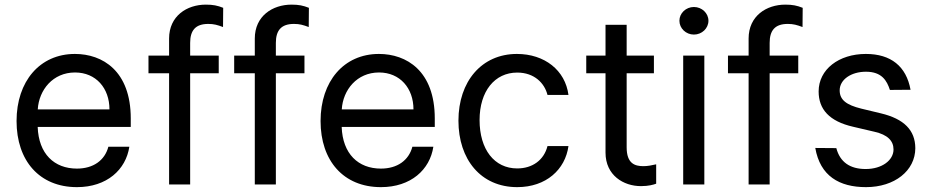

<svg xmlns="http://www.w3.org/2000/svg" viewBox="-20 -781 3944 813"><path d="M305.8 11.4C432.5 11.4 513.1 -62.5 527.7 -159.8H438.9C423.7 -101.6 374.6 -67.1 305.8 -67.1C209.5 -67.1 143.5 -129.6 139.6 -243.6H533.7V-279.5C533.7 -481.2 413.7 -552.6 297.2 -552.6C148.4 -552.6 50.1 -436.4 50.1 -268.5C50.1 -100.5 147 11.4 305.8 11.4ZM139.9 -317.8C144.9 -400.6 204.2 -474.1 297.6 -474.1C386.4 -474.1 443.5 -407.7 443.5 -317.8Z M906.2 -545.5H785.2V-599.4C785.2 -652 807.5 -679.7 861.9 -679.7C885.7 -679.7 900.6 -675.4 924.4 -666.5L925.1 -747.9C900.9 -757.5 882.1 -761.4 851.6 -761.4C771.3 -761.4 696 -713.4 696 -617.9V-545.5H608.7V-470.9H696V0H785.2V-470.9H906.2Z M1269.2 -545.5H1148.1V-599.4C1148.1 -652 1170.5 -679.7 1224.8 -679.7C1248.6 -679.7 1263.5 -675.4 1287.3 -666.5L1288 -747.9C1263.8 -757.5 1245 -761.4 1214.5 -761.4C1134.2 -761.4 1058.9 -713.4 1058.9 -617.9V-545.5H971.6V-470.9H1058.9V0H1148.1V-470.9H1269.2Z M1593 11.4C1719.8 11.4 1800.4 -62.5 1815 -159.8H1726.2C1710.9 -101.6 1661.9 -67.1 1593 -67.1C1496.8 -67.1 1430.8 -129.6 1426.8 -243.6H1821V-279.5C1821 -481.2 1701 -552.6 1584.5 -552.6C1435.7 -552.6 1337.4 -436.4 1337.4 -268.5C1337.4 -100.5 1434.3 11.4 1593 11.4ZM1427.2 -317.8C1432.2 -400.6 1491.5 -474.1 1584.9 -474.1C1673.7 -474.1 1730.8 -407.7 1730.8 -317.8Z M2170.1 11.4C2293 11.4 2373.6 -63.6 2387.1 -162.6H2298.3C2283.4 -103 2234.4 -67.8 2170.1 -67.8C2073.2 -67.8 2010.7 -148.1 2010.7 -272.7C2010.7 -394.5 2074.6 -473.7 2170.1 -473.7C2242.5 -473.7 2285.9 -429 2298.3 -378.9H2387.1C2373.6 -483.3 2286.2 -552.6 2168.7 -552.6C2019.5 -552.6 1921.2 -436.1 1921.2 -269.9C1921.2 -106.5 2015.6 11.4 2170.1 11.4Z M2748.9 -545.5H2633.5V-676.1H2544V-545.5H2462.4V-470.9H2544V-134.6C2544 -38.7 2620.4 7.5 2694.6 7.1C2726.6 7.1 2746.8 1.1 2758.5 -3.2V-85.2C2740.4 -81 2722.3 -77.4 2704.2 -77.4C2667.6 -77.4 2633.5 -88.8 2633.5 -157.3V-470.9H2748.9Z M2872.9 0H2962.4V-545.5H2872.9ZM2856.9 -693.2C2856.9 -660.9 2884.6 -634.6 2918.3 -634.6C2952.1 -634.6 2979.8 -660.9 2979.8 -693.2C2979.8 -725.1 2952.1 -751.4 2918.3 -751.4C2884.6 -751.4 2856.9 -725.1 2856.9 -693.2Z M3360.1 -545.5H3239V-599.4C3239 -652 3261.4 -679.7 3315.7 -679.7C3339.5 -679.7 3354.4 -675.4 3378.2 -666.5L3378.9 -747.9C3354.8 -757.5 3335.9 -761.4 3305.4 -761.4C3225.1 -761.4 3149.9 -713.4 3149.9 -617.9V-545.5H3062.5V-470.9H3149.9V0H3239V-470.9H3360.1Z M3748.2 -400.2 3835.6 -400.9C3817.5 -500 3752.8 -552.6 3646.3 -552.6C3532 -552.6 3446.4 -487.2 3446.4 -393.8C3446.4 -318.2 3491.5 -267.4 3592.3 -244.3L3683.2 -223C3737.9 -210.6 3763.5 -185 3763.5 -148.1C3763.5 -102.6 3714.8 -65.3 3645.6 -65.3C3579.2 -65.3 3536.9 -94.5 3521.3 -153.8L3432.2 -154.5C3452.8 -35.9 3533.7 11.4 3647 11.4C3768.1 11.4 3855.5 -58.2 3855.8 -153.4C3855.5 -229.8 3807.9 -277.7 3709.9 -301.1L3627.1 -321C3563.9 -336.6 3535.5 -358 3535.5 -398.4C3535.5 -444.2 3584.2 -477.3 3646.7 -477.3C3714.1 -477.3 3735.4 -439.3 3748.2 -400.2Z"/></svg>

Font: Margiela Sans Text
Style: Regular
Weight: 400
Designer: Stefan Endress, Andreas Faust
Version: Version 1.100;FEAKit 1.0